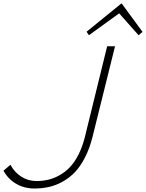

<svg xmlns="http://www.w3.org/2000/svg" viewBox="-66 -1077 842 1107"><path d="M551.8 -810.1H597.2L467.8 -289.1Q451.2 -222.7 424.8 -170.7Q398.4 -118.7 366.7 -85.2Q335 -51.8 295.9 -30Q256.8 -8.3 217 0.7Q177.2 9.8 132.8 9.8Q73.7 9.8 27.3 -17.3Q-19 -44.4 -45.9 -92.8L-5.9 -127Q17.1 -84 56.6 -58.6Q96.2 -33.2 144 -33.2Q179.7 -33.2 212.2 -40.8Q244.6 -48.3 277.3 -66.7Q310.1 -85 336.9 -113Q363.8 -141.1 386.2 -185.1Q408.7 -229 422.9 -285.2ZM636.2 -1056.2 755.9 -893.1 732.9 -874 621.1 -1000 618.2 -998 446.8 -874 433.1 -894 633.8 -1057.1Z"/></svg>

Font: Sinkin Sans 200 X Light Italic
Style: Regular
Weight: 200
Italic angle: -112°
Designer: Keith Bates
Foundry: K-Type
Version: Sinkin Sans (version 1.0)  by Keith Bates   •   © 2014   www